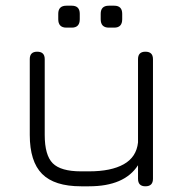

<svg xmlns="http://www.w3.org/2000/svg" viewBox="-20 -654 650 674"><path d="M490.5 -472.5Q517 -472.5 517 -446.5V-26.5Q517 0 490.5 0Q464.5 0 464.5 -26.5V-74Q417 0 292.5 0H264.5Q171 0 127.8 -43.5Q84.5 -87 84.5 -180.5V-446.5Q84.5 -472.5 110.5 -472.5Q137 -472.5 137 -446.5V-180.5Q137 -109 165.2 -80.8Q193.5 -52.5 264.5 -52.5H292.5Q370 -52.5 414.5 -77.5Q459 -102.5 464.5 -154V-446.5Q464.5 -472.5 490.5 -472.5ZM213 -557Q184.5 -557 184.5 -586.5V-605.5Q184.5 -634 213 -634H232Q260 -634 260 -605.5V-586.5Q260 -557 232 -557ZM362 -557Q333.5 -557 333.5 -586.5V-605.5Q333.5 -634 362 -634H381Q409 -634 409 -605.5V-586.5Q409 -557 381 -557Z"/></svg>

Font: Jura Light
Style: Regular
Weight: 400
Version: Version 5.106